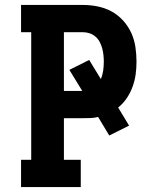

<svg xmlns="http://www.w3.org/2000/svg" viewBox="-20 -755 640 775"><path d="M65 0V-110H106V-625H65V-735H315Q345 -735 374.5 -729Q404 -723 430 -709Q456 -695 476.5 -672.5Q497 -650 509.5 -623Q522 -596 526.5 -566Q531 -536 531 -506Q531 -480 527.5 -454.5Q524 -429 515 -404.5Q506 -380 491.5 -358.5Q477 -337 457 -321L501 -248L421 -208L376 -283Q361 -279 346 -278.5Q331 -278 315 -278H238V-110H306V0ZM312 -388 260 -473 340 -513 387 -436Q394 -452 396.5 -470Q399 -488 399 -506Q399 -520 397.5 -533.5Q396 -547 392.5 -560Q389 -573 382.5 -585.5Q376 -598 365.5 -607Q355 -616 342 -620.5Q329 -625 315 -625H238V-388Z"/></svg>

Font: Iosevka Curly Slab XBdEx
Style: Regular
Weight: 800
Width: 7
Monospace: yes
Designer: Belleve Invis
Foundry: Belleve Invis
Version: Version 11.0.0; ttfautohint (v1.8.3)